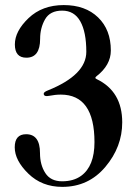

<svg xmlns="http://www.w3.org/2000/svg" viewBox="-20 -727 536 757"><path d="M83 -197.8Q137.7 -197.8 137.7 -123.5Q137.7 -77.1 158.7 -44.7Q179.7 -12.2 224.9 -12.2Q270 -12.2 299.8 -33.7Q352.5 -71.8 352.5 -166.5Q352.5 -354 219.7 -354Q198.2 -354 173.3 -349.1Q168.5 -348.1 164.6 -348.1Q152.3 -348.1 152.3 -357.4Q152.3 -364.3 168.9 -370.6Q320.3 -431.6 320.3 -522.9Q320.3 -600.6 296.6 -642.8Q272.9 -685.1 225.1 -685.1Q177.2 -685.1 157.7 -650.9Q138.2 -616.7 138.2 -573.7Q138.2 -499.5 84 -499.5Q38.6 -499.5 38.6 -551.8Q38.6 -604 92.5 -655.5Q146.5 -707 231.4 -707Q316.4 -707 366.7 -658.4Q417 -609.9 417 -527.8Q417 -470.2 360.4 -426.3Q356 -422.9 356 -420.2Q356 -417.5 361.3 -415Q461.9 -366.7 461.9 -244.6Q461.9 -147.9 395.5 -69.1Q329.1 9.8 225.6 9.8Q145 9.8 91.6 -42.5Q38.1 -94.7 38.1 -146.2Q38.1 -197.8 83 -197.8Z"/></svg>

Font: UnifrakturMaguntia20
Style: Book
Weight: 400
Designer: j. 'mach' wust, Gerrit Ansmann, Georg Duffner, based on a font by Peter Wiegel, original typeface by Carl Albert Fahrenw
Version: Version 2017-03-19